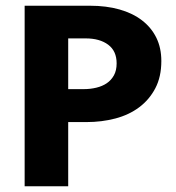

<svg xmlns="http://www.w3.org/2000/svg" viewBox="-20 -650 613 670"><path d="M66 -630H294Q351 -630 397 -617Q443 -604 475.5 -579Q508 -554 525.5 -518.5Q543 -483 543 -437Q543 -382 522 -342Q501 -302 465.5 -275.5Q430 -249 382.5 -236.5Q335 -224 282 -224H218V0H66ZM218 -339H273Q295 -339 316 -344Q337 -349 352.5 -359.5Q368 -370 377.5 -387Q387 -404 387 -429Q387 -472 357.5 -494Q328 -516 279 -516H218Z"/></svg>

Font: Ek Mukta ExtraBold
Style: Regular
Weight: 800
Designer: Girish Dalvi and Yashodeep Gholap
Foundry: Ek Type
Version: Version 2.538;PS 1.002;hotconv 16.6.51;makeotf.lib2.5.65220;